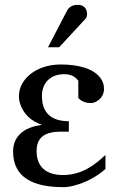

<svg xmlns="http://www.w3.org/2000/svg" viewBox="-20 -759 478 792"><path d="M131 -136C131 -198 172 -216 233 -216H264V-259C193 -259 153 -292 153 -363C153 -419 190 -453 245 -453C274 -453 291 -442 303 -426V-355C314 -342 332 -334 356 -334C363 -334 369 -336 375 -339C393 -348 409 -366 409 -392C409 -408 405 -422 396 -435C367 -477 302 -493 230 -493C180 -493 138 -478 109 -456C83 -436 58 -405 58 -362C58 -351 60 -340 64 -328C78 -287 111 -258 153 -244C90 -236 34 -205 34 -134C34 -24 121 13 241 13C255 13 269 11 284 7C335 -6 380 -31 415 -62V-120C374 -81 319 -37 240 -37C171 -37 131 -70 131 -136ZM302 -739C273 -739 262 -726 255 -712L178 -564H224L334 -683C338 -689 339 -696 339 -703C339 -721 327 -739 302 -739Z"/></svg>

Font: Veleka
Style: Regular
Weight: 400
Designer: Stefan Peev, Context Ltd, 2016; SIL International, 1997-2014.
Foundry: Stefan Peev, Context Ltd, 2016
Version: Version 1.000